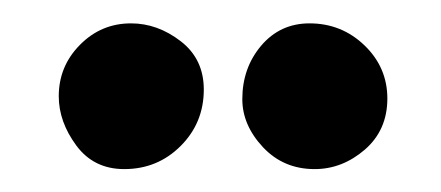

<svg xmlns="http://www.w3.org/2000/svg" viewBox="-20 -676 381 166"><path d="M314.9 -590.8Q314.9 -563.5 295.4 -546.6Q275.9 -529.8 252 -529.8Q225.1 -529.8 207.3 -548.8Q189.5 -567.9 189.5 -590.3Q189.5 -617.2 205.8 -636.5Q222.2 -655.8 247.6 -655.8Q275.4 -655.8 295.2 -636.7Q314.9 -617.7 314.9 -590.8ZM156.2 -598.6Q156.2 -569.8 136.2 -549.8Q116.2 -529.8 87.4 -529.8Q61 -529.8 45.9 -550.3Q30.8 -570.8 30.8 -592.8Q30.8 -618.7 49.1 -637.2Q67.4 -655.8 93.3 -655.8Q116.2 -655.8 136.2 -640.4Q156.2 -625 156.2 -598.6Z"/></svg>

Font: Mikhak ExtraBold
Style: Regular
Weight: 800
Designer: Amin Abedi
Version: Version 3.3